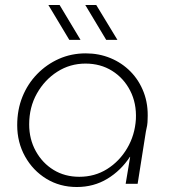

<svg xmlns="http://www.w3.org/2000/svg" viewBox="-20 -737 693 770"><path d="M288 13Q220 13 166 -20Q112 -53 80.5 -109.5Q49 -166 49 -235Q49 -297 70 -349Q91 -401 129 -440Q167 -479 216.5 -501Q266 -523 324 -523Q377 -523 423 -504Q469 -485 503.5 -450Q538 -415 556.5 -366.5Q575 -318 572 -259Q572 -246 570 -233.5Q568 -221 565 -209L532 0H484L502 -108H501Q465 -53 410.5 -20Q356 13 288 13ZM298 -28Q360 -28 409.5 -59Q459 -90 490 -142.5Q521 -195 525 -259Q528 -323 502 -373.5Q476 -424 429.5 -453Q383 -482 323 -482Q261 -482 210 -449.5Q159 -417 128 -362Q97 -307 97 -238Q97 -179 123.5 -131Q150 -83 195 -55.5Q240 -28 298 -28ZM406 -577 322 -717H366L451 -577ZM258 -577 174 -717H219L303 -577Z"/></svg>

Font: MuseoModerno ExtraLight
Style: Italic
Weight: 250
Italic angle: -9°
Designer: Pablo Cosgaya, Héctor Gatti, Marcela Romero, and the Authors of The MuseoModerno Project.
Foundry: Omnibus-Type Team
Version: Version 1.003